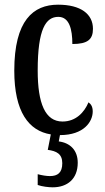

<svg xmlns="http://www.w3.org/2000/svg" viewBox="-20 -567 447 820"><path d="M205 233C268 233 312 197 312 128C312 74 279 43 231 37L236 10C339 10 376 -48 376 -91C376 -111 369 -122 358 -130C340 -87 304 -48 247 -48C173 -48 141 -125 141 -266C141 -444 176 -495 229 -495C276 -495 289 -442 289 -379C355 -379 377 -399 377 -444C377 -507 325 -547 228 -547C122 -547 41 -480 41 -265C41 -89 103 -8 197 7L184 73C221 78 246 90 246 130C246 171 226 185 193 185C179 185 160 182 141 177V223C160 230 189 233 205 233Z"/></svg>

Font: Noto Serif Sinhala ExtraCondensed Medium
Style: Regular
Weight: 500
Width: 2
Designer: Jelle Bosma - Monotype Design Team
Foundry: Monotype Imaging Inc.
Version: Version 2.007